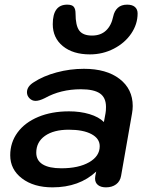

<svg xmlns="http://www.w3.org/2000/svg" viewBox="-20 -796 630 826"><path d="M24 -128Q24 -183 55.5 -226Q87 -269 144.5 -293Q202 -317 277 -317Q325 -317 365 -305Q405 -293 427 -271L434 -309Q436 -319 436 -336Q436 -376 410 -394Q384 -412 328 -412Q241 -412 173 -374Q149 -362 133 -362Q118 -362 107 -373Q96 -384 96 -399Q96 -424 125 -442Q166 -469 223.5 -484.5Q281 -500 341 -500Q438 -500 494.5 -456.5Q551 -413 551 -340Q551 -325 548 -308L501 -40Q497 -16 479.5 -3Q462 10 436 10Q414 10 401.5 0Q389 -10 389 -28Q389 -35 390 -39L394 -58Q321 10 206 10Q125 10 74.5 -28.5Q24 -67 24 -128ZM409 -167Q409 -200 373.5 -219Q338 -238 276 -238Q211 -238 173.5 -211.5Q136 -185 136 -139Q136 -106 163.5 -89Q191 -72 244 -72Q318 -72 363.5 -98Q409 -124 409 -167ZM207 -692Q207 -776 269 -776Q290 -776 297.5 -766.5Q305 -757 305 -738Q305 -686 321 -664.5Q337 -643 376 -643Q413 -643 436 -664.5Q459 -686 467 -725Q472 -749 487 -762.5Q502 -776 527 -776Q549 -776 560.5 -766Q572 -756 572 -738Q572 -692 544.5 -651.5Q517 -611 469.5 -586.5Q422 -562 367 -562Q294 -562 250.5 -597.5Q207 -633 207 -692Z"/></svg>

Font: Kodchasan SemiBold
Style: Italic
Weight: 600
Italic angle: -10°
Version: Version 1.000; ttfautohint (v1.6)